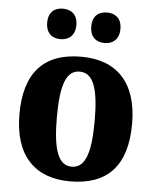

<svg xmlns="http://www.w3.org/2000/svg" viewBox="-54 -803 696 859"><g transform="rotate(5 294.0 -373.5)"><path d="M393 -620C425 -620 458 -638 458 -689C458 -740 425 -757 393 -757C358 -757 327 -740 327 -689C327 -638 358 -620 393 -620ZM194 -620C227 -620 260 -638 260 -689C260 -740 227 -757 194 -757C161 -757 129 -740 129 -689C129 -638 161 -620 194 -620ZM292 10C460 10 547 -82 547 -270C547 -458 452 -550 295 -550C128 -550 41 -458 41 -270C41 -82 136 10 292 10ZM294 -56C232 -56 209 -130 209 -270C209 -411 231 -483 293 -483C356 -483 379 -411 379 -270C379 -130 357 -56 294 -56Z"/></g></svg>

Font: Noto Serif Devanagari SemiCondensed ExtraBold
Style: Regular
Weight: 800
Width: 4
Designer: Universal Thirst, Indian Type Foundry and the Monotype Design Team
Foundry: Monotype Imaging Inc.
Version: Version 2.004